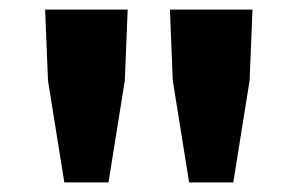

<svg xmlns="http://www.w3.org/2000/svg" viewBox="-20 -704 620 400"><path d="M114 -324 80 -536 74 -684H246L240 -536L206 -324ZM374 -324 340 -536 334 -684H506L500 -536L466 -324Z"/></svg>

Font: Assistant ExtraLight ExtraBold
Style: Regular
Weight: 800
Version: Version 3.000